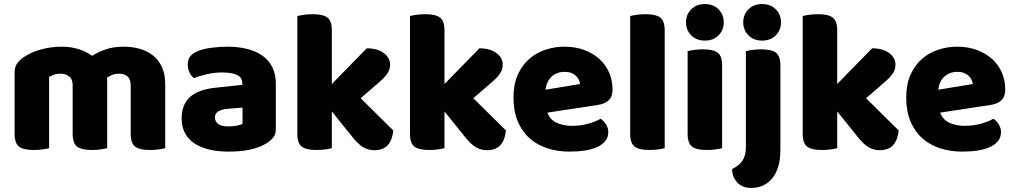

<svg xmlns="http://www.w3.org/2000/svg" viewBox="-20 -731 5003 946"><path d="M794 -1Q783 2 762.5 5Q742 8 718 8Q668 8 646 -8.5Q624 -25 624 -72V-311Q624 -341 608 -354.5Q592 -368 566 -368Q549 -368 533.5 -362Q518 -356 507 -348Q507 -344 507.5 -340.5Q508 -337 508 -334V-1Q497 2 476.5 5Q456 8 432 8Q382 8 360 -8.5Q338 -25 338 -72V-311Q338 -341 320.5 -354.5Q303 -368 278 -368Q259 -368 245 -362.5Q231 -357 222 -352V-1Q211 2 190.5 5Q170 8 146 8Q96 8 74 -8.5Q52 -25 52 -72V-373Q52 -400 63.5 -417Q75 -434 95 -448Q129 -472 179 -486.5Q229 -501 285 -501Q326 -501 363.5 -490Q401 -479 434 -456Q464 -475 501.5 -488Q539 -501 592 -501Q630 -501 666.5 -491Q703 -481 731.5 -459.5Q760 -438 777 -402.5Q794 -367 794 -316Z M1107 -108Q1124 -108 1144.5 -111.5Q1165 -115 1175 -121V-201L1103 -195Q1075 -193 1057 -183Q1039 -173 1039 -153Q1039 -133 1054.5 -120.5Q1070 -108 1107 -108ZM1099 -501Q1153 -501 1197.5 -490Q1242 -479 1273.5 -456.5Q1305 -434 1322 -399.5Q1339 -365 1339 -318V-94Q1339 -68 1324.5 -51.5Q1310 -35 1290 -23Q1225 16 1107 16Q1054 16 1011.5 6Q969 -4 938.5 -24Q908 -44 891.5 -75Q875 -106 875 -147Q875 -216 916 -253Q957 -290 1043 -299L1174 -313V-320Q1174 -349 1148.5 -361.5Q1123 -374 1075 -374Q1038 -374 1001.5 -366Q965 -358 936 -346Q923 -355 914 -373.5Q905 -392 905 -412Q905 -438 917.5 -453.5Q930 -469 956 -480Q985 -491 1024.5 -496Q1064 -501 1099 -501Z M1615 -1Q1604 2 1583.5 5Q1563 8 1539 8Q1489 8 1467 -8.5Q1445 -25 1445 -72V-652Q1456 -655 1476.5 -658Q1497 -661 1521 -661Q1571 -661 1593 -644.5Q1615 -628 1615 -581V-317L1787 -493Q1839 -493 1870.5 -470Q1902 -447 1902 -412Q1902 -397 1897 -384.5Q1892 -372 1881.5 -359Q1871 -346 1854.5 -331.5Q1838 -317 1816 -298L1757 -247L1918 -88Q1913 -41 1890.5 -16Q1868 9 1825 9Q1793 9 1768 -6.5Q1743 -22 1714 -59L1615 -182V-1Z M2170 -1Q2159 2 2138.5 5Q2118 8 2094 8Q2044 8 2022 -8.5Q2000 -25 2000 -72V-652Q2011 -655 2031.5 -658Q2052 -661 2076 -661Q2126 -661 2148 -644.5Q2170 -628 2170 -581V-317L2342 -493Q2394 -493 2425.5 -470Q2457 -447 2457 -412Q2457 -397 2452 -384.5Q2447 -372 2436.5 -359Q2426 -346 2409.5 -331.5Q2393 -317 2371 -298L2312 -247L2473 -88Q2468 -41 2445.5 -16Q2423 9 2380 9Q2348 9 2323 -6.5Q2298 -22 2269 -59L2170 -182V-1Z M2677 -176Q2691 -140 2724 -125.5Q2757 -111 2798 -111Q2840 -111 2878 -121.5Q2916 -132 2939 -146Q2955 -136 2966 -118Q2977 -100 2977 -80Q2977 -55 2963 -37Q2949 -19 2923.5 -7Q2898 5 2863 10.5Q2828 16 2786 16Q2727 16 2676.5 -0.5Q2626 -17 2589 -50Q2552 -83 2531 -133Q2510 -183 2510 -250Q2510 -316 2531.5 -363.5Q2553 -411 2588.5 -441.5Q2624 -472 2669 -486.5Q2714 -501 2761 -501Q2814 -501 2857.5 -485Q2901 -469 2932.5 -441Q2964 -413 2981 -374Q2998 -335 2998 -289Q2998 -255 2979 -237Q2960 -219 2926 -214ZM2762 -377Q2724 -377 2698.5 -354Q2673 -331 2668 -289L2838 -317Q2837 -327 2832 -337.5Q2827 -348 2818 -357Q2809 -366 2795 -371.5Q2781 -377 2762 -377Z M3179 8Q3129 8 3107 -8.5Q3085 -25 3085 -72V-652Q3096 -655 3116.5 -658Q3137 -661 3161 -661Q3211 -661 3233 -644.5Q3255 -628 3255 -581V-1Q3244 2 3223.5 5Q3203 8 3179 8Z M3368 -479Q3379 -482 3399.5 -485Q3420 -488 3444 -488Q3494 -488 3516 -471.5Q3538 -455 3538 -408V-1Q3527 2 3506.5 5Q3486 8 3462 8Q3412 8 3390 -8.5Q3368 -25 3368 -72ZM3360 -621Q3360 -659 3385.5 -685Q3411 -711 3453 -711Q3495 -711 3520.5 -685Q3546 -659 3546 -621Q3546 -583 3520.5 -557Q3495 -531 3453 -531Q3411 -531 3385.5 -557Q3360 -583 3360 -621Z M3825 9Q3825 58 3813.5 93Q3802 128 3782.5 150.5Q3763 173 3737 184Q3711 195 3682 195Q3638 195 3613 168.5Q3588 142 3587 102Q3623 84 3639 59.5Q3655 35 3655 -7V-479Q3666 -482 3686.5 -485Q3707 -488 3731 -488Q3781 -488 3803 -471.5Q3825 -455 3825 -408ZM3642 -621Q3642 -659 3667.5 -685Q3693 -711 3735 -711Q3777 -711 3802.5 -685Q3828 -659 3828 -621Q3828 -583 3802.5 -557Q3777 -531 3735 -531Q3693 -531 3667.5 -557Q3642 -583 3642 -621Z M4105 -1Q4094 2 4073.5 5Q4053 8 4029 8Q3979 8 3957 -8.5Q3935 -25 3935 -72V-652Q3946 -655 3966.5 -658Q3987 -661 4011 -661Q4061 -661 4083 -644.5Q4105 -628 4105 -581V-317L4277 -493Q4329 -493 4360.5 -470Q4392 -447 4392 -412Q4392 -397 4387 -384.5Q4382 -372 4371.5 -359Q4361 -346 4344.5 -331.5Q4328 -317 4306 -298L4247 -247L4408 -88Q4403 -41 4380.5 -16Q4358 9 4315 9Q4283 9 4258 -6.5Q4233 -22 4204 -59L4105 -182V-1Z M4612 -176Q4626 -140 4659 -125.5Q4692 -111 4733 -111Q4775 -111 4813 -121.5Q4851 -132 4874 -146Q4890 -136 4901 -118Q4912 -100 4912 -80Q4912 -55 4898 -37Q4884 -19 4858.5 -7Q4833 5 4798 10.5Q4763 16 4721 16Q4662 16 4611.5 -0.5Q4561 -17 4524 -50Q4487 -83 4466 -133Q4445 -183 4445 -250Q4445 -316 4466.5 -363.5Q4488 -411 4523.5 -441.5Q4559 -472 4604 -486.5Q4649 -501 4696 -501Q4749 -501 4792.5 -485Q4836 -469 4867.5 -441Q4899 -413 4916 -374Q4933 -335 4933 -289Q4933 -255 4914 -237Q4895 -219 4861 -214ZM4697 -377Q4659 -377 4633.5 -354Q4608 -331 4603 -289L4773 -317Q4772 -327 4767 -337.5Q4762 -348 4753 -357Q4744 -366 4730 -371.5Q4716 -377 4697 -377Z"/></svg>

Font: Baloo Paaji 2 ExtraBold
Style: Regular
Weight: 800
Designer: Shuchita Grover, Noopur Datye and Ek Type
Foundry: Ek Type
Version: Version 1.640;hotconv 1.0.111;makeotfexe 2.5.65597; ttfautoh